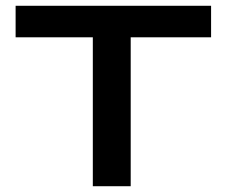

<svg xmlns="http://www.w3.org/2000/svg" viewBox="-20 -644 790 664"><path d="M301 0V-515H34V-624H710V-515H432V0Z"/></svg>

Font: Inconsolata ExtraExpanded ExtraBold
Style: Regular
Weight: 800
Width: 8
Monospace: yes
Designer: Raph Levien, Cyreal, Brenton Simpson
Foundry: Raph Levien, Cyreal, Google
Version: Version 3.001; ttfautohint (v1.8.2.53-6de2)